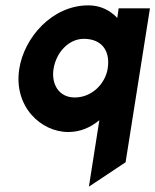

<svg xmlns="http://www.w3.org/2000/svg" viewBox="-20 -482 580 717"><path d="M52 -225C30 -85 132 11 235 11C280 11 318 -6 351 -33L312 215L449 124L540 -451H423L418 -415C392 -442 357 -462 310 -462C174 -462 70 -341 52 -225ZM180 -225C190 -287 237 -337 293 -337C360 -337 393 -292 382 -225C373 -170 324 -118 259 -118C199 -118 171 -169 180 -225Z"/></svg>

Font: Charger Sport
Style: UltNrwObl
Weight: 1000
Designer: Jasper
Foundry: Cannot Into Space Fonts
Version: Version 1.1